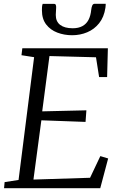

<svg xmlns="http://www.w3.org/2000/svg" viewBox="-20 -999 634 1019"><path d="M1.5 0 4.5 -32.5 78.5 -44 161 -695.5 94 -706 98.5 -743H552.5L548.5 -590H506L489.5 -695L242.5 -701.5L204 -408L438.5 -413.5L434 -352L199.5 -360.5L157.5 -46L458 -55.5L512.5 -170.5L554 -158L512 0ZM266.5 -978.5Q274 -978.5 276.2 -972.8Q278.5 -967 278 -958Q278 -949 277 -939Q276 -929 276 -920Q276 -884.5 299.5 -866.8Q323 -849 366 -849Q396 -849 417 -860.2Q438 -871.5 449.5 -893.2Q461 -915 464 -946Q465.5 -960 469.5 -969.5Q473.5 -979 483 -979H541Q541 -975.5 540.8 -970.8Q540.5 -966 539.5 -957.5Q532 -908 506.2 -875.8Q480.5 -843.5 443 -827.8Q405.5 -812 362.5 -812Q321 -812 284.2 -826Q247.5 -840 225 -869.2Q202.5 -898.5 202.5 -944.5Q202.5 -954 203 -962.2Q203.5 -970.5 206.5 -978.5Z"/></svg>

Font: Merriweather 36pt Light
Style: Italic
Weight: 300
Italic angle: -7.8°
Version: Version 2.101